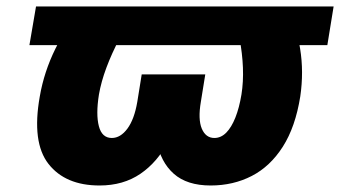

<svg xmlns="http://www.w3.org/2000/svg" viewBox="-20 -566 1057 596"><path d="M1015.6 -545.9 996.1 -425.8H71.3L91.8 -545.9ZM239.3 -545.9H409.2Q377 -495.6 351.8 -447.8Q326.7 -399.9 310.3 -356Q293.9 -312 287.1 -272.5Q277.3 -210.9 286.9 -174.3Q296.4 -137.7 327.1 -137.7Q354 -137.7 375.5 -166.7Q397 -195.8 406.2 -250L419.9 -335H559.6L548.8 -274.4Q535.6 -191.4 502.4 -127.2Q469.2 -63 416 -26.6Q362.8 9.8 289.1 9.8Q183.1 9.8 130.6 -57.1Q78.1 -124 103.5 -266.6Q116.7 -343.3 152.1 -415Q187.5 -486.8 239.3 -545.9ZM698.2 -545.9H868.2Q899.9 -486.8 911.6 -415Q923.3 -343.3 912.1 -266.6Q897 -171.9 857.9 -110.6Q818.8 -49.3 761.5 -19.8Q704.1 9.8 633.8 9.8Q560.5 9.8 519.5 -26.6Q478.5 -63 466.6 -127.2Q454.6 -191.4 467.8 -274.4L478.5 -335H617.2L603.5 -250Q594.2 -195.8 606.4 -166.7Q618.7 -137.7 645.5 -137.7Q666 -137.7 682.4 -154.3Q698.7 -170.9 710.7 -201.2Q722.7 -231.4 729.5 -272.5Q735.8 -312 734.1 -356Q732.4 -399.9 723.4 -447.8Q714.4 -495.6 698.2 -545.9Z"/></svg>

Font: Inter 16pt Black
Style: Italic
Weight: 900
Italic angle: -9.3988°
Version: Version 4.001;git-66647c0bb